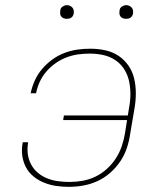

<svg xmlns="http://www.w3.org/2000/svg" viewBox="-20 -717 640 745"><path d="M247 8Q222 8 198 4.5Q174 1 151.5 -8Q129 -17 110.5 -32Q92 -47 81 -67.5Q70 -88 66.5 -112.5Q63 -137 68 -163V-165H89V-163Q85 -140 88 -118.5Q91 -97 101 -78.5Q111 -60 127 -46.5Q143 -33 163 -25Q183 -17 205 -14Q227 -11 250 -11Q275 -11 300.5 -15.5Q326 -20 350 -31.5Q374 -43 394.5 -61.5Q415 -80 429.5 -102.5Q444 -125 452.5 -150Q461 -175 465 -200L473 -251H225L228 -269H476L481 -300Q486 -326 486 -352.5Q486 -379 480.5 -403.5Q475 -428 461.5 -449Q448 -470 427 -484Q406 -498 380.5 -503.5Q355 -509 329 -509Q306 -509 283.5 -506Q261 -503 238.5 -494.5Q216 -486 196 -472Q176 -458 160 -439.5Q144 -421 134 -399Q124 -377 120 -355H99Q104 -380 115 -404.5Q126 -429 143.5 -449.5Q161 -470 183 -486Q205 -502 230 -511.5Q255 -521 280 -524.5Q305 -528 330 -528Q360 -528 388 -522Q416 -516 439 -501Q462 -486 478 -463Q494 -440 500.5 -412.5Q507 -385 507 -355.5Q507 -326 502 -297L485 -197Q481 -169 472 -142Q463 -115 446.5 -90.5Q430 -66 407 -46Q384 -26 357.5 -14Q331 -2 303 3Q275 8 247 8ZM469 -644Q463 -644 457.5 -646Q452 -648 448 -652.5Q444 -657 443.5 -663.5Q443 -670 444 -676Q444 -681 446.5 -685Q449 -689 453 -691.5Q457 -694 461 -695.5Q465 -697 470 -697Q476 -697 481.5 -694.5Q487 -692 491 -687.5Q495 -683 496 -676.5Q497 -670 496 -664Q495 -659 492.5 -655Q490 -651 486.5 -648.5Q483 -646 478.5 -645Q474 -644 469 -644ZM239 -644Q233 -644 227.5 -646Q222 -648 218 -652.5Q214 -657 213.5 -663.5Q213 -670 214 -676Q214 -681 216.5 -685Q219 -689 223 -691.5Q227 -694 231 -695.5Q235 -697 240 -697Q246 -697 251.5 -694.5Q257 -692 261 -687.5Q265 -683 266 -676.5Q267 -670 266 -664Q265 -659 262.5 -655Q260 -651 256.5 -648.5Q253 -646 248.5 -645Q244 -644 239 -644Z"/></svg>

Font: Iosevka Thin Extended Oblique
Style: Regular
Weight: 100
Width: 7
Italic angle: -9°
Monospace: yes
Designer: Belleve Invis
Foundry: Belleve Invis
Version: Version 32.5.0; ttfautohint (v1.8.4)